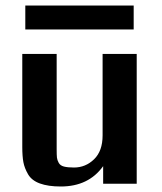

<svg xmlns="http://www.w3.org/2000/svg" viewBox="-20 -668 588 698"><path d="M72 -561V-648H466V-561ZM61 -134V-472H186V-125Q186 -104 187 -95Q188 -86 193.5 -76Q199 -66 212.5 -62.5Q226 -59 249 -59Q291 -59 322 -89Q353 -119 353 -176V-472H477V0H355V-64Q302 10 201 10Q155 10 125 -1Q95 -12 82 -34.5Q69 -57 65 -78.5Q61 -100 61 -134Z"/></svg>

Font: Coval
Style: Bold
Weight: 700
Foundry: Context Ltd
Version: Version 001.000